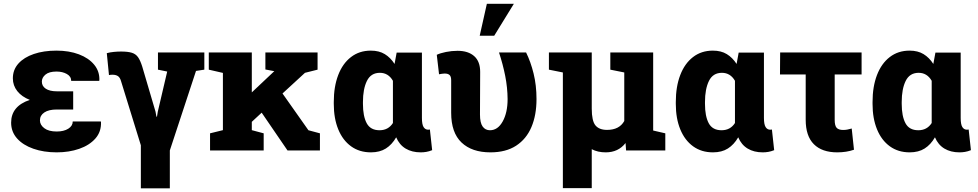

<svg xmlns="http://www.w3.org/2000/svg" viewBox="-20 -811 5271 1035"><path d="M285.6 10.3Q215.3 10.3 159.7 -9.3Q104 -28.8 72 -64.7Q40 -100.6 40 -149.9Q40 -238.8 140.6 -272.5Q97.2 -289.6 73.2 -319.8Q49.3 -350.1 49.3 -388.7Q49.3 -435.1 79.3 -468.5Q109.4 -502 162.4 -520Q215.3 -538.1 284.7 -538.1Q352.5 -538.1 405.5 -518.1Q458.5 -498 488 -461.9Q517.6 -425.8 515.6 -377.9L514.6 -375H363.8Q363.8 -398.9 340.3 -412.1Q316.9 -425.3 284.7 -425.3Q244.6 -425.3 225.1 -408.9Q205.6 -392.6 205.6 -371.1Q205.6 -346.7 226.8 -332.8Q248 -318.8 286.1 -318.8H374.5V-220.7H286.1Q242.7 -220.7 219 -204.8Q195.3 -189 195.3 -162.1Q195.3 -137.7 218.8 -119.9Q242.2 -102.1 285.6 -102.1Q324.2 -102.1 348.1 -117.2Q372.1 -132.3 372.1 -156.2H523.4L524.4 -153.3Q526.4 -100.6 494.1 -64.2Q461.9 -27.8 407.2 -8.8Q352.5 10.3 285.6 10.3Z M739.3 204.1V-27.8L632.8 -372.6Q627.4 -392.6 616.2 -400.4Q605 -408.2 585.9 -408.2Q580.1 -408.2 575.9 -407.7Q571.8 -407.2 567.4 -406.2L555.7 -524.4Q573.2 -529.3 593.5 -531.2Q613.8 -533.2 632.3 -533.2Q669.4 -533.2 690.7 -526.6Q711.9 -520 724.1 -502.7Q736.3 -485.4 746.6 -452.6L818.4 -209L823.2 -182.1H826.2L830.6 -209L881.3 -425.3L831.5 -435.5V-528.3H1081.5V-435.5L1036.6 -428.7L895.5 0V204.1Z M1112.3 0V-92.3L1181.6 -109.4V-418L1105.5 -435.5V-528.3H1337.4V-313L1457 -425.8L1459 -427.2L1410.6 -436.5V-528.3H1691.9V-435.5L1624 -418.5L1502.9 -307.1L1642.6 -108.9L1704.6 -92.3V0H1529.8L1390.6 -203.6L1337.4 -154.3V-109.4L1401.4 -92.3V0Z M1979.5 10.3Q1917.5 10.3 1872.6 -22.2Q1827.6 -54.7 1803.5 -113.5Q1779.3 -172.4 1779.3 -251V-261.2Q1779.3 -344.2 1803.2 -406.5Q1827.1 -468.8 1872.1 -503.4Q1917 -538.1 1979 -538.1Q2023.4 -538.1 2054.2 -519.3Q2085 -500.5 2106.9 -466.3L2118.2 -527.3H2254.4V-175.3Q2254.4 -140.1 2263.4 -126Q2272.5 -111.8 2288.1 -111.8Q2293.9 -111.8 2297.4 -112.8L2309.6 -1.5Q2292.5 5.4 2277.6 7.8Q2262.7 10.3 2247.6 10.3Q2200.7 10.3 2166.7 -10Q2132.8 -30.3 2115.7 -70.8Q2092.8 -31.2 2060.1 -10.5Q2027.3 10.3 1979.5 10.3ZM2025.9 -108.9Q2073.2 -108.9 2098.1 -147.9V-375.5Q2073.2 -418.5 2027.8 -418.5Q1979.5 -418.5 1958 -375Q1936.5 -331.5 1936.5 -261.2V-251Q1936.5 -184.6 1956.8 -146.7Q1977.1 -108.9 2025.9 -108.9Z M2623.5 10.3Q2523.9 10.3 2468 -42.7Q2412.1 -95.7 2412.1 -203.1V-378.4Q2412.1 -398.4 2403.6 -406.5Q2395 -414.6 2377 -414.6Q2370.1 -414.6 2362.1 -413.3Q2354 -412.1 2346.7 -410.6L2334.5 -515.6Q2352.5 -524.4 2383.8 -530.8Q2415 -537.1 2446.3 -537.1Q2503.9 -537.1 2536.1 -508.5Q2568.4 -480 2568.4 -423.3L2567.4 -193.8Q2567.4 -148.9 2581.8 -128.9Q2596.2 -108.9 2621.1 -108.9Q2663.6 -108.9 2689.9 -156.5Q2716.3 -204.1 2716.3 -276.9Q2715.8 -338.9 2703.4 -401.9Q2690.9 -464.8 2669.9 -528.3H2815.9Q2840.8 -478 2856.4 -414.6Q2872.1 -351.1 2872.1 -276.9Q2872.1 -190.4 2844.7 -126Q2817.4 -61.5 2762.2 -25.6Q2707 10.3 2623.5 10.3ZM2565.9 -618.2 2604.5 -790.5H2750L2644 -618.2Z M3014.2 203.1V-420.4L2939 -435.5V-528.3H3169.9V-225.6Q3169.9 -159.2 3189.9 -135Q3210 -110.8 3252.4 -110.8Q3318.4 -110.8 3345.2 -158.7V-420.4L3270 -435.5V-528.3H3501V-107.4L3566.4 -92.3V0H3355L3352.1 -40Q3313 10.3 3245.1 10.3Q3202.1 10.3 3169.9 -6.8V203.1Z M3823.2 10.3Q3761.2 10.3 3716.3 -22.2Q3671.4 -54.7 3647.2 -113.5Q3623 -172.4 3623 -251V-261.2Q3623 -344.2 3647 -406.5Q3670.9 -468.8 3715.8 -503.4Q3760.7 -538.1 3822.8 -538.1Q3867.2 -538.1 3897.9 -519.3Q3928.7 -500.5 3950.7 -466.3L3961.9 -527.3H4098.1V-175.3Q4098.1 -140.1 4107.2 -126Q4116.2 -111.8 4131.8 -111.8Q4137.7 -111.8 4141.1 -112.8L4153.3 -1.5Q4136.2 5.4 4121.3 7.8Q4106.4 10.3 4091.3 10.3Q4044.4 10.3 4010.5 -10Q3976.6 -30.3 3959.5 -70.8Q3936.5 -31.2 3903.8 -10.5Q3871.1 10.3 3823.2 10.3ZM3869.6 -108.9Q3917 -108.9 3941.9 -147.9V-375.5Q3917 -418.5 3871.6 -418.5Q3823.2 -418.5 3801.8 -375Q3780.3 -331.5 3780.3 -261.2V-251Q3780.3 -184.6 3800.5 -146.7Q3820.8 -108.9 3869.6 -108.9Z M4493.2 10.3Q4411.1 10.3 4367.2 -33.7Q4323.2 -77.6 4323.2 -165.5V-409.7H4184.6L4185.5 -528.3H4624.5V-409.7H4479.5V-164.6Q4479.5 -133.8 4490 -122.1Q4500.5 -110.4 4525.4 -110.4Q4545.9 -110.4 4571.3 -118.2L4583.5 -3.9Q4543.5 10.3 4493.2 10.3Z M4883.8 10.3Q4821.8 10.3 4776.9 -22.2Q4731.9 -54.7 4707.8 -113.5Q4683.6 -172.4 4683.6 -251V-261.2Q4683.6 -344.2 4707.5 -406.5Q4731.4 -468.8 4776.4 -503.4Q4821.3 -538.1 4883.3 -538.1Q4927.7 -538.1 4958.5 -519.3Q4989.3 -500.5 5011.2 -466.3L5022.5 -527.3H5158.7V-175.3Q5158.7 -140.1 5167.7 -126Q5176.8 -111.8 5192.4 -111.8Q5198.2 -111.8 5201.7 -112.8L5213.9 -1.5Q5196.8 5.4 5181.9 7.8Q5167 10.3 5151.9 10.3Q5105 10.3 5071 -10Q5037.1 -30.3 5020 -70.8Q4997.1 -31.2 4964.4 -10.5Q4931.6 10.3 4883.8 10.3ZM4930.2 -108.9Q4977.5 -108.9 5002.4 -147.9V-375.5Q4977.5 -418.5 4932.1 -418.5Q4883.8 -418.5 4862.3 -375Q4840.8 -331.5 4840.8 -261.2V-251Q4840.8 -184.6 4861.1 -146.7Q4881.3 -108.9 4930.2 -108.9Z"/></svg>

Font: Roboto Slab ExtraBold
Style: Regular
Weight: 800
Designer: Google
Version: Version 2.001; ttfautohint (v1.8.3)